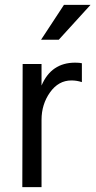

<svg xmlns="http://www.w3.org/2000/svg" viewBox="-20 -770 393 790"><path d="M150.9 -506.8H73.2L71.8 0H150.9V-276.9Q150.9 -340.8 185.8 -389.9Q220.7 -439 273.9 -439Q295.9 -439 316.9 -432.1V-509.8Q307.1 -512.2 289.1 -512.2Q190.9 -512.2 150.9 -418ZM243.2 -750 148.9 -606.4H221.7L352.5 -750Z"/></svg>

Font: FAU Chimera
Style: Regular
Weight: 400
Version: Version 1.002;hotconv 1.0.117;makeotfexe 2.5.65602